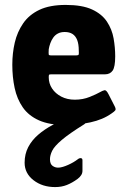

<svg xmlns="http://www.w3.org/2000/svg" viewBox="-20 -500 514 780"><path d="M30 -237Q30 -284 40 -327Q50 -370 74 -405Q98 -440 140 -460Q182 -480 247 -480Q314 -480 354 -461.5Q394 -443 414.5 -412Q435 -381 441.5 -344Q448 -307 448 -271Q448 -228 437.5 -213Q427 -198 406 -198H187Q180 -198 179 -195.5Q178 -193 178 -186Q178 -161 191.5 -140.5Q205 -120 229 -107.5Q253 -95 284 -95Q317 -95 345 -106.5Q373 -118 383 -124Q397 -132 404.5 -133.5Q412 -135 421 -117L445 -70Q452 -57 448.5 -52Q445 -47 433 -39Q398 -14 347.5 -3Q297 8 248 8Q181 8 138.5 -11Q96 -30 72.5 -64Q49 -98 39.5 -142.5Q30 -187 30 -237ZM300 -295Q300 -321 293.5 -337.5Q287 -354 274.5 -362Q262 -370 243 -370Q227 -370 215.5 -364Q204 -358 196.5 -347.5Q189 -337 184.5 -324.5Q180 -312 178 -300Q177 -282 178 -278.5Q179 -275 186 -275H290Q298 -275 299.5 -278Q301 -281 300 -295ZM204 260Q152 260 116 232Q80 204 80 161Q80 126 94.5 98Q109 70 135 47.5Q161 25 195 7Q206 1 219.5 -4Q233 -9 249 -9H320Q328 -9 328.5 -4.5Q329 0 322 5Q261 43 231 68.5Q201 94 192 112.5Q183 131 183 147Q183 167 194.5 174.5Q206 182 219 181Q234 180 256.5 170Q279 160 296 147Q302 142 308.5 142.5Q315 143 315 151V194Q315 212 295 227Q273 243 251.5 251.5Q230 260 204 260Z"/></svg>

Font: Glory Thin ExtraBold
Style: Regular
Weight: 800
Version: Version 1.011